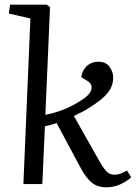

<svg xmlns="http://www.w3.org/2000/svg" viewBox="-20 -787 583 821"><path d="M110 -708 18 -729 23 -767H180L194 -757L174 -296Q215 -304 254 -319.5Q293 -335 332 -361Q365 -382 370.5 -404.5Q376 -427 355 -440L327 -457Q333 -489 352.5 -506Q372 -523 400 -523Q432 -523 448 -502Q464 -481 464 -455Q464 -420 441.5 -391Q419 -362 366 -329Q348 -317 330.5 -308Q313 -299 296 -291L401 -105Q420 -71 434 -55.5Q448 -40 468 -40Q484 -40 497 -45Q510 -50 523 -58L541 -29Q526 -14 497 0Q468 14 434 14Q399 14 375 -4Q351 -22 327 -65L222 -261Q209 -256 196.5 -253Q184 -250 172 -247L161 0H80Z"/></svg>

Font: Literata 36pt
Style: Italic
Weight: 400
Italic angle: -2°
Designer: Latin by Veronika Burian and Jose Scaglione. Greek by Irene Vlachou. Cyrillic by Vera Evstafieva
Foundry: TypeTogether
Version: Version 3.002